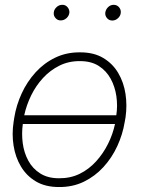

<svg xmlns="http://www.w3.org/2000/svg" viewBox="-20 -751 587 781"><path d="M306.2 -538.1Q361.8 -538.1 400.1 -515.1Q438.5 -492.2 460.9 -454.1Q483.4 -416 490.5 -369.1Q497.6 -322.3 490.7 -273.9L487.3 -254.9Q479 -204.1 457 -156.5Q435.1 -108.9 400.6 -71.3Q366.2 -33.7 320.8 -11.7Q275.4 10.3 219.7 9.8Q164.6 9.8 126.2 -12.9Q87.9 -35.6 65.2 -73.7Q42.5 -111.8 35.2 -158.7Q27.8 -205.6 35.2 -253.9L38.1 -272.9Q46.4 -323.7 68.4 -371.3Q90.3 -418.9 124.8 -456.8Q159.2 -494.6 204.8 -516.6Q250.5 -538.6 306.2 -538.1ZM305.7 -502.4Q259.8 -502.9 221.9 -484.1Q184.1 -465.3 155 -433.8Q126 -402.3 106.7 -362.8Q87.4 -323.2 78.6 -282.2H453.1Q459 -320.8 453.4 -359.6Q447.8 -398.4 430.2 -430.7Q412.6 -462.9 381.8 -482.7Q351.1 -502.4 305.7 -502.4ZM219.7 -25.9Q266.1 -25.4 304 -43.9Q341.8 -62.5 370.8 -94.5Q399.9 -126.5 419.4 -165.8Q439 -205.1 447.8 -246.6H72.8Q67.4 -207.5 72.5 -168.7Q77.6 -129.9 95 -97.7Q112.3 -65.4 143.3 -45.7Q174.3 -25.9 219.7 -25.9ZM198.7 -699.7Q199.7 -712.4 210 -721.9Q220.2 -731.4 232.9 -731.4Q246.1 -731.9 254.6 -721.9Q263.2 -711.9 262.2 -699.2Q260.7 -686.5 250.5 -677.2Q240.2 -668 227.5 -668Q214.8 -667.5 206.1 -677.2Q197.3 -687 198.7 -699.7ZM408.2 -699.2Q409.7 -711.9 419.4 -721.7Q429.2 -731.4 442.4 -731.4Q455.6 -731.4 464.1 -721.7Q472.7 -711.9 471.2 -698.7Q470.2 -686.5 460 -677Q449.7 -667.5 437 -667.5Q423.8 -667.5 415.5 -677Q407.2 -686.5 408.2 -699.2Z"/></svg>

Font: Roboto ExtraLight
Style: Italic
Weight: 250
Designer: Christian Robertson
Foundry: Google
Version: Version 3.009; 2024